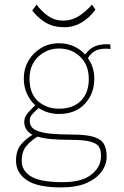

<svg xmlns="http://www.w3.org/2000/svg" viewBox="-20 -647 540 839"><path d="M238 -149Q188 -149 149 -175Q128 -156 119 -145.5Q110 -135 110 -119Q110 -92 134 -79.5Q158 -67 199.5 -63Q241 -59 295 -59Q358 -59 390.5 -48.5Q423 -38 434.5 -17Q446 4 446 38Q446 73 423 104Q400 135 356.5 153.5Q313 172 249 172Q142 172 96 139.5Q50 107 50 56Q50 11 70.5 -14Q91 -39 122 -58Q86 -77 86 -114Q86 -135 99.5 -151Q113 -167 134 -187Q111 -208 97.5 -238Q84 -268 84 -304Q84 -346 104 -381Q124 -416 159 -437Q194 -458 238 -458Q273 -458 302 -445Q331 -432 352 -409Q372 -436 398 -446Q424 -456 462 -453L463 -433Q428 -437 404.5 -428.5Q381 -420 364 -393Q392 -354 392 -304Q392 -237 350.5 -193Q309 -149 238 -149ZM238 -172Q299 -172 333.5 -206.5Q368 -241 368 -302Q368 -363 330.5 -399Q293 -435 238 -435Q185 -435 147 -399Q109 -363 109 -304Q109 -237 146.5 -204.5Q184 -172 238 -172ZM248 149Q334 150 376.5 118Q419 86 421 41Q423 14 414 -3Q405 -20 375.5 -28Q346 -36 285 -36Q242 -36 206 -39Q170 -42 144 -50Q117 -34 96 -10Q75 14 75 57Q75 98 114 123Q153 148 248 149ZM261 -528Q215 -528 181 -547.5Q147 -567 121 -601L140 -627Q157 -602 187 -579.5Q217 -557 257 -557Q293 -557 323.5 -576Q354 -595 382 -627L397 -605Q374 -572 338.5 -550Q303 -528 261 -528Z"/></svg>

Font: Inconsolata ExtraLight
Style: Regular
Weight: 200
Monospace: yes
Designer: Raph Levien, Cyreal, Brenton Simpson
Foundry: Raph Levien, Cyreal, Google
Version: Version 3.001; ttfautohint (v1.8.2.53-6de2)